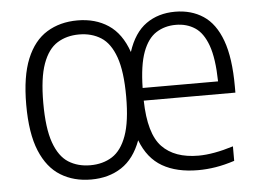

<svg xmlns="http://www.w3.org/2000/svg" viewBox="-45 -606 906 672"><g transform="rotate(-5 408.5 -270.0)"><path d="M249.5 9.5Q188.5 9.5 142.5 -18.8Q96.5 -47 71 -108.5Q45.5 -170 45.5 -270.5Q45.5 -370.5 70.8 -431.8Q96 -493 142 -521.2Q188 -549.5 249.5 -549.5Q312.5 -549.5 358 -519.2Q403.5 -489 426.5 -423Q448 -489.5 490.8 -519.8Q533.5 -550 592.5 -550Q649.5 -550 691.5 -522.2Q733.5 -494.5 756 -433Q778.5 -371.5 778.5 -270.5V-249.5H456.5Q459 -133 503 -87Q547 -41 631 -41Q683 -41 753.5 -63V-12Q718 -0.5 686.8 4.5Q655.5 9.5 625.5 9.5Q550 9.5 499.8 -19.5Q449.5 -48.5 425 -113Q401.5 -49.5 356.5 -20Q311.5 9.5 249.5 9.5ZM591 -504Q552 -504 522 -484.8Q492 -465.5 475 -419.8Q458 -374 456.5 -294H721.5Q720 -375 703.5 -420.8Q687 -466.5 658.2 -485.2Q629.5 -504 591 -504ZM251 -40.5Q295 -40.5 327.8 -61.2Q360.5 -82 378.5 -131.8Q396.5 -181.5 396.5 -269Q396.5 -357.5 378.5 -408Q360.5 -458.5 327.8 -479.2Q295 -500 251 -500Q207 -500 174.2 -479.5Q141.5 -459 123.5 -409.2Q105.5 -359.5 105.5 -272Q105.5 -183 123.5 -132.5Q141.5 -82 174.2 -61.2Q207 -40.5 251 -40.5Z"/></g></svg>

Font: Encode Sans SemiCondensed SemiCondensed Light
Style: Regular
Weight: 300
Width: 4
Designer: Multiple Designers
Foundry: Impallari Type
Version: Version 3.000; ttfautohint (v1.8.3) -l 8 -r 50 -G 200 -x 14 